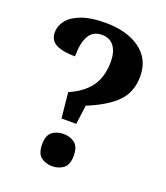

<svg xmlns="http://www.w3.org/2000/svg" viewBox="-135 -817 793 918"><g transform="rotate(20 261.5 -358.0)"><path d="M202 -222 189 -351Q246 -377 276.5 -408.5Q307 -440 319 -477.5Q331 -515 331 -556Q331 -606 310 -635Q289 -664 248 -664Q202 -664 181.5 -627.5Q161 -591 161 -523Q100 -523 65.5 -540Q31 -557 31 -599Q31 -632 53.5 -660.5Q76 -689 123.5 -706.5Q171 -724 244 -724Q354 -724 420.5 -675.5Q487 -627 487 -540Q487 -460 438.5 -410Q390 -360 290 -319L277 -222ZM237 8Q204 8 180.5 -10Q157 -28 157 -74Q157 -121 180.5 -138.5Q204 -156 237 -156Q270 -156 294 -138.5Q318 -121 318 -74Q318 -28 294 -10Q270 8 237 8Z"/></g></svg>

Font: Noto Serif Bengali
Style: Bold
Weight: 700
Designer: Juan Bruce, Universal Thirst, Indian Type Foundry and the Monotype Design Team.
Foundry: Monotype Imaging Inc.
Version: Version 2.003; ttfautohint (v1.8.4.7-5d5b)